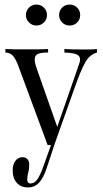

<svg xmlns="http://www.w3.org/2000/svg" viewBox="-20 -632 458 850"><path d="M103.5 197.8Q72.8 197.8 54.4 177.5Q36.1 157.2 36.1 123Q36.1 96.2 48.1 80.1Q60.1 64 79.6 64Q93.8 64 101.6 73Q109.4 82 109.4 95.7Q109.4 116.2 105 131.6Q100.6 147 100.6 163.6Q100.6 180.2 115.2 180.2Q132.8 180.2 146 160.9Q159.2 141.6 172.9 102.1L205.6 10.3H190.9L60.5 -341.8Q49.8 -370.6 37.4 -384.8Q24.9 -398.9 3.9 -399.4V-415Q28.8 -413.6 47.1 -413.6Q65.4 -413.6 90.8 -413.6Q127 -413.6 148.7 -413.6Q170.4 -413.6 192.9 -415V-399.4Q149.4 -400.4 138.4 -385.7Q127.4 -371.1 142.6 -328.6L233.4 -70.3L315.4 -305.7Q326.2 -335.9 332.5 -356.2Q338.9 -376.5 325.9 -387.2Q313 -397.9 265.1 -399.4V-415Q289.6 -413.6 303.2 -413.3Q316.9 -413.1 340.8 -413.1Q356.4 -413.1 376.7 -413.1Q397 -413.1 409.2 -415V-399.4Q376 -390.1 356.2 -353.8Q336.4 -317.4 312 -248L223.1 2L185.5 115.7Q171.9 156.2 152.6 177Q133.3 197.8 103.5 197.8ZM288.6 -519Q268.6 -519 255.1 -532.5Q241.7 -545.9 241.7 -565.4Q241.7 -585 255.1 -598.4Q268.6 -611.8 288.6 -611.8Q308.1 -611.8 321.5 -598.4Q335 -585 335 -565.4Q335 -545.9 321.5 -532.5Q308.1 -519 288.6 -519ZM141.6 -519Q122.1 -519 108.4 -532.5Q94.7 -545.9 94.7 -565.4Q94.7 -585 108.4 -598.4Q122.1 -611.8 141.6 -611.8Q160.6 -611.8 174.3 -598.4Q188 -585 188 -565.4Q188 -545.9 174.3 -532.5Q160.6 -519 141.6 -519Z"/></svg>

Font: Bacasime Antique
Style: Regular
Weight: 400
Designer: The DocRepair Project, Claus Eggers Sørensen
Foundry: Google
Version: Version 2.000